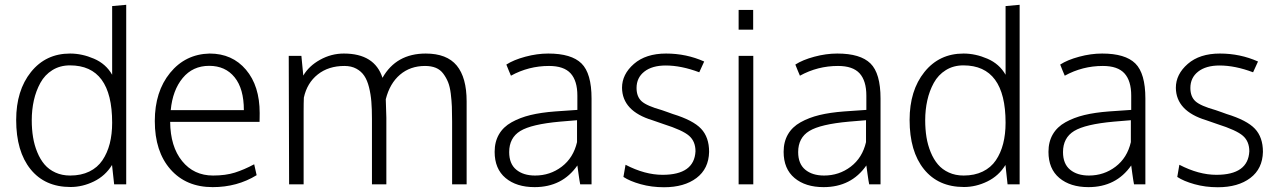

<svg xmlns="http://www.w3.org/2000/svg" viewBox="-20 -768 5327 800"><path d="M273.9 11.2Q167 11.2 107.2 -63Q47.4 -137.2 47.4 -268.1Q47.4 -391.1 109.1 -468Q170.9 -544.9 272 -544.9Q321.8 -544.9 371.6 -523.4Q421.4 -502 447.3 -456.5V-472.7V-742.7L505.9 -748V0H455.6L446.8 -80.6Q418.9 -35.2 371.3 -12Q323.7 11.2 273.9 11.2ZM272.5 -36.6Q317.9 -36.6 352.1 -53.2Q386.2 -69.8 406.7 -100.1Q427.2 -130.4 437.3 -169.7Q447.3 -209 447.3 -256.8Q447.3 -495.6 271.5 -495.6Q230 -495.6 198.2 -475.8Q166.5 -456.1 148.2 -422.6Q129.9 -389.2 121.1 -349.9Q112.3 -310.5 112.3 -267.1Q112.3 -229.5 117.7 -196.5Q123 -163.6 135.3 -133.8Q147.5 -104 165.5 -82.8Q183.6 -61.5 210.9 -49.1Q238.3 -36.6 272.5 -36.6Z M866.2 11.7Q755.4 11.7 690.2 -62.5Q625 -136.7 625 -263.7Q625 -386.2 688.7 -464.4Q752.4 -542.5 853.5 -544.9Q947.8 -544.9 1004.9 -477.5Q1062 -410.2 1062 -296.9Q1062 -292.5 1061.8 -279.1Q1061.5 -265.6 1061.5 -260.3H689Q689.9 -157.2 738.8 -96.9Q787.6 -36.6 867.7 -36.6Q919.9 -36.6 958.5 -48.8Q997.1 -61 1039.1 -83.5L1049.3 -38.1Q968.3 11.7 866.2 11.7ZM691.4 -309.1H996.1Q996.1 -398.4 957.5 -446Q918.9 -493.7 851.6 -493.7Q783.2 -493.7 741.2 -442.9Q699.2 -392.1 691.4 -309.1Z M1184.6 0Q1183.1 -485.4 1183.1 -535.2H1235.8L1243.7 -453.1Q1267.1 -493.2 1313.7 -519Q1360.4 -544.9 1412.6 -544.9Q1541 -544.9 1573.7 -443.8Q1630.9 -544.9 1753.9 -544.9Q1841.8 -544.9 1883.1 -494.9Q1924.3 -444.8 1924.3 -345.7V0H1863.8V-261.7Q1863.8 -298.8 1862.8 -323.7Q1861.8 -348.6 1858.2 -377.9Q1854.5 -407.2 1846.9 -425.8Q1839.4 -444.3 1827.1 -460.9Q1814.9 -477.5 1795.9 -485.4Q1776.9 -493.2 1751 -493.2Q1689.5 -493.2 1646.7 -456.8Q1604 -420.4 1587.4 -354.5Q1588.4 -304.7 1589.8 -277.3V0H1529.8V-272.5Q1529.8 -314 1527.3 -344.5Q1524.9 -375 1517.6 -404.3Q1510.3 -433.6 1497.8 -452.1Q1485.4 -470.7 1464.6 -481.9Q1443.8 -493.2 1415 -493.2Q1348.6 -493.2 1304 -457.8Q1259.3 -422.4 1246.1 -361.3Q1245.1 -341.3 1245.1 -304.2V0Z M2207.5 11.7Q2131.8 11.7 2086.4 -26.4Q2041 -64.5 2041 -135.3Q2041 -177.2 2059.1 -208.3Q2077.1 -239.3 2111.6 -258.5Q2146 -277.8 2190.2 -288.6Q2234.4 -299.3 2293 -303.7Q2355.5 -307.6 2385.7 -310.1V-369.6Q2385.7 -431.2 2357.7 -462.2Q2329.6 -493.2 2267.6 -493.2Q2182.6 -493.2 2108.9 -452.6Q2106.9 -457.5 2099.9 -473.9Q2092.8 -490.2 2089.8 -499Q2120.1 -518.6 2168.9 -531.7Q2217.8 -544.9 2264.6 -544.9Q2360.8 -544.9 2402.8 -503.7Q2444.8 -462.4 2444.8 -357.4V0H2397.5Q2395 -11.2 2390.4 -44.4Q2385.7 -77.6 2385.7 -78.6Q2322.8 11.7 2207.5 11.7ZM2209.5 -36.6Q2272 -36.6 2320.6 -73.5Q2369.1 -110.4 2384.3 -175.8V-267.1Q2314 -261.2 2313.5 -261.2Q2194.3 -250.5 2147.9 -222.2Q2101.6 -193.8 2101.6 -134.3Q2101.6 -85.4 2131.1 -61Q2160.6 -36.6 2209.5 -36.6Z M2746.6 12.2Q2694.8 12.2 2649.4 -0.5Q2604 -13.2 2577.6 -30.8L2586.4 -81.5Q2667 -39.6 2740.7 -39.6Q2873 -39.6 2877.9 -137.7Q2877.9 -178.7 2851.3 -202.1Q2824.7 -225.6 2744.6 -251Q2702.6 -265.6 2698.2 -267.1Q2572.8 -305.2 2571.8 -402.3Q2571.8 -458.5 2621.3 -501.7Q2670.9 -544.9 2755.4 -544.9Q2839.8 -544.9 2914.1 -511.7L2893.6 -466.8Q2818.4 -495.1 2753.9 -495.1Q2697.3 -495.1 2664.8 -469.7Q2632.3 -444.3 2632.3 -401.4Q2632.3 -365.2 2653.6 -345.9Q2674.8 -326.7 2737.8 -309.1Q2744.6 -307.1 2762.9 -300.3Q2781.2 -293.5 2783.2 -293Q2867.7 -267.1 2901.1 -231.7Q2934.6 -196.3 2934.6 -135.3Q2933.1 -64.9 2882.1 -26.4Q2831.1 12.2 2746.6 12.2Z M3057.6 0V-535.2H3118.7V0ZM3057.6 -644.5V-726.6H3118.2V-644.5Z M3411.6 11.7Q3335.9 11.7 3290.5 -26.4Q3245.1 -64.5 3245.1 -135.3Q3245.1 -177.2 3263.2 -208.3Q3281.2 -239.3 3315.7 -258.5Q3350.1 -277.8 3394.3 -288.6Q3438.5 -299.3 3497.1 -303.7Q3559.6 -307.6 3589.8 -310.1V-369.6Q3589.8 -431.2 3561.8 -462.2Q3533.7 -493.2 3471.7 -493.2Q3386.7 -493.2 3313 -452.6Q3311 -457.5 3304 -473.9Q3296.9 -490.2 3293.9 -499Q3324.2 -518.6 3373 -531.7Q3421.9 -544.9 3468.8 -544.9Q3564.9 -544.9 3606.9 -503.7Q3648.9 -462.4 3648.9 -357.4V0H3601.6Q3599.1 -11.2 3594.5 -44.4Q3589.8 -77.6 3589.8 -78.6Q3526.9 11.7 3411.6 11.7ZM3413.6 -36.6Q3476.1 -36.6 3524.7 -73.5Q3573.2 -110.4 3588.4 -175.8V-267.1Q3518.1 -261.2 3517.6 -261.2Q3398.4 -250.5 3352.1 -222.2Q3305.7 -193.8 3305.7 -134.3Q3305.7 -85.4 3335.2 -61Q3364.7 -36.6 3413.6 -36.6Z M3996.6 11.2Q3889.6 11.2 3829.8 -63Q3770 -137.2 3770 -268.1Q3770 -391.1 3831.8 -468Q3893.6 -544.9 3994.6 -544.9Q4044.4 -544.9 4094.2 -523.4Q4144 -502 4169.9 -456.5V-472.7V-742.7L4228.5 -748V0H4178.2L4169.4 -80.6Q4141.6 -35.2 4094 -12Q4046.4 11.2 3996.6 11.2ZM3995.1 -36.6Q4040.5 -36.6 4074.7 -53.2Q4108.9 -69.8 4129.4 -100.1Q4149.9 -130.4 4159.9 -169.7Q4169.9 -209 4169.9 -256.8Q4169.9 -495.6 3994.1 -495.6Q3952.6 -495.6 3920.9 -475.8Q3889.2 -456.1 3870.8 -422.6Q3852.5 -389.2 3843.8 -349.9Q3835 -310.5 3835 -267.1Q3835 -229.5 3840.3 -196.5Q3845.7 -163.6 3857.9 -133.8Q3870.1 -104 3888.2 -82.8Q3906.2 -61.5 3933.6 -49.1Q3960.9 -36.6 3995.1 -36.6Z M4515.1 11.7Q4439.5 11.7 4394 -26.4Q4348.6 -64.5 4348.6 -135.3Q4348.6 -177.2 4366.7 -208.3Q4384.8 -239.3 4419.2 -258.5Q4453.6 -277.8 4497.8 -288.6Q4542 -299.3 4600.6 -303.7Q4663.1 -307.6 4693.4 -310.1V-369.6Q4693.4 -431.2 4665.3 -462.2Q4637.2 -493.2 4575.2 -493.2Q4490.2 -493.2 4416.5 -452.6Q4414.6 -457.5 4407.5 -473.9Q4400.4 -490.2 4397.5 -499Q4427.7 -518.6 4476.6 -531.7Q4525.4 -544.9 4572.3 -544.9Q4668.5 -544.9 4710.4 -503.7Q4752.4 -462.4 4752.4 -357.4V0H4705.1Q4702.6 -11.2 4698 -44.4Q4693.4 -77.6 4693.4 -78.6Q4630.4 11.7 4515.1 11.7ZM4517.1 -36.6Q4579.6 -36.6 4628.2 -73.5Q4676.8 -110.4 4691.9 -175.8V-267.1Q4621.6 -261.2 4621.1 -261.2Q4502 -250.5 4455.6 -222.2Q4409.2 -193.8 4409.2 -134.3Q4409.2 -85.4 4438.7 -61Q4468.3 -36.6 4517.1 -36.6Z M5054.2 12.2Q5002.4 12.2 4957 -0.5Q4911.6 -13.2 4885.3 -30.8L4894 -81.5Q4974.6 -39.6 5048.3 -39.6Q5180.7 -39.6 5185.5 -137.7Q5185.5 -178.7 5158.9 -202.1Q5132.3 -225.6 5052.2 -251Q5010.3 -265.6 5005.9 -267.1Q4880.4 -305.2 4879.4 -402.3Q4879.4 -458.5 4929 -501.7Q4978.5 -544.9 5063 -544.9Q5147.5 -544.9 5221.7 -511.7L5201.2 -466.8Q5126 -495.1 5061.5 -495.1Q5004.9 -495.1 4972.4 -469.7Q4939.9 -444.3 4939.9 -401.4Q4939.9 -365.2 4961.2 -345.9Q4982.4 -326.7 5045.4 -309.1Q5052.2 -307.1 5070.6 -300.3Q5088.9 -293.5 5090.8 -293Q5175.3 -267.1 5208.7 -231.7Q5242.2 -196.3 5242.2 -135.3Q5240.7 -64.9 5189.7 -26.4Q5138.7 12.2 5054.2 12.2Z"/></svg>

Font: Oxygen Light
Style: Regular
Weight: 300
Designer: vernon adams
Foundry: Vernon Adams
Version: Version Release 0.2.3 webfont; ttfautohint (v0.93.3-1d66) -l